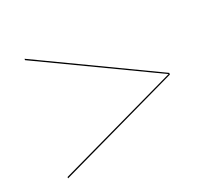

<svg xmlns="http://www.w3.org/2000/svg" viewBox="-82 -710 724 644"><g transform="rotate(-20 280.0 -387.5)"><path d="M500 -390.5 60 -601V-596L496.5 -387.5L60 -179V-174L500 -384.5Z"/></g></svg>

Font: Bodoni* 36pt
Style: Italic
Weight: 400
Italic angle: -13°
Version: Version 2.3